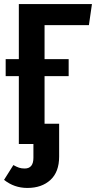

<svg xmlns="http://www.w3.org/2000/svg" viewBox="-26 -711 475 948"><path d="M194 -587V-419H313V-335H194V-100H266V62Q266 138 223 177.5Q180 217 109 217Q44 217 -6 177L40 104Q56 113 68 117Q80 121 96 121Q139 121 139 68V0H67V-335H2V-419H67V-691H428L413 -587Z"/></svg>

Font: Fira Sans Extra Condensed Medium
Style: Regular
Weight: 500
Width: 1
Designer: Carrois Corporate & Edenspiekermann AG
Foundry: Carrois Corporate GbR & Edenspiekermann AG
Version: Version 4.203